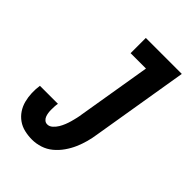

<svg xmlns="http://www.w3.org/2000/svg" viewBox="-218 -831 936 936"><g transform="rotate(45 250.0 -363.5)"><path d="M180 8Q153 8 127.5 2Q102 -4 81.5 -18.5Q61 -33 47 -54Q33 -75 26.5 -100Q20 -125 19 -152Q18 -179 22 -205H146Q144 -194 143.5 -183Q143 -172 143 -161Q143 -150 144.5 -140Q146 -130 149.5 -120.5Q153 -111 161 -104Q169 -97 180 -97Q195 -97 207.5 -108.5Q220 -120 228 -133.5Q236 -147 242 -162Q248 -177 252 -191.5Q256 -206 259.5 -221Q263 -236 265 -251L328 -630H222V-735H470L387 -234Q383 -206 375.5 -178.5Q368 -151 356.5 -124.5Q345 -98 327.5 -73Q310 -48 287 -29Q264 -10 236 -1Q208 8 180 8Z"/></g></svg>

Font: Iosevka Slab Extrabold
Style: Italic
Weight: 800
Italic angle: -9°
Monospace: yes
Designer: Belleve Invis
Foundry: Belleve Invis
Version: Version 11.1.0; ttfautohint (v1.8.3)